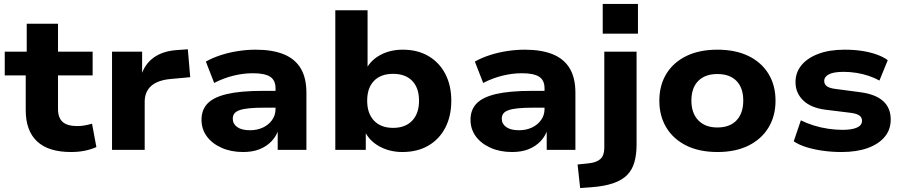

<svg xmlns="http://www.w3.org/2000/svg" viewBox="-20 -757 4557 970"><path d="M339 11Q224 11 167 -43Q110 -97 110 -200V-376H4V-496H115V-637H273V-496H448V-376H273V-207Q273 -162 296.5 -141Q320 -120 371 -120Q390 -120 408.5 -123.5Q427 -127 445 -132L467 -14Q440 -2 408 4.5Q376 11 339 11Z M546 0V-496H698V-371H692Q709 -431 755 -465Q801 -499 873 -504L929 -508L941 -367L843 -358Q776 -352 743.5 -322.5Q711 -293 711 -243V0Z M1208 11Q1147 11 1099 -10.5Q1051 -32 1024.5 -68.5Q998 -105 998 -152Q998 -202 1028.5 -234Q1059 -266 1127 -282Q1195 -298 1309 -298H1391V-213H1314Q1270 -213 1239.5 -210Q1209 -207 1190.5 -200.5Q1172 -194 1164 -183.5Q1156 -173 1156 -157Q1156 -131 1178.5 -115Q1201 -99 1243 -99Q1279 -99 1308 -112.5Q1337 -126 1354.5 -150.5Q1372 -175 1372 -206V-311Q1372 -352 1344.5 -369.5Q1317 -387 1258 -387Q1210 -387 1160.5 -375Q1111 -363 1062 -338L1020 -446Q1054 -465 1095.5 -478.5Q1137 -492 1182.5 -499Q1228 -506 1272 -506Q1356 -506 1413 -483Q1470 -460 1499 -412Q1528 -364 1528 -288V0H1383V-102H1387Q1375 -67 1350.5 -42Q1326 -17 1291 -3Q1256 11 1208 11Z M2013 11Q1949 11 1897.5 -17Q1846 -45 1822 -95H1828V0H1674V-705H1837V-408H1830Q1853 -453 1902 -479.5Q1951 -506 2015 -506Q2090 -506 2145 -473.5Q2200 -441 2230 -383Q2260 -325 2260 -248Q2260 -171 2230 -112.5Q2200 -54 2144.5 -21.5Q2089 11 2013 11ZM1966 -111Q2028 -111 2062.5 -147.5Q2097 -184 2097 -248Q2097 -313 2062.5 -348.5Q2028 -384 1966 -384Q1904 -384 1869.5 -348.5Q1835 -313 1835 -248Q1835 -184 1869.5 -147.5Q1904 -111 1966 -111Z M2567 11Q2506 11 2458 -10.5Q2410 -32 2383.5 -68.5Q2357 -105 2357 -152Q2357 -202 2387.5 -234Q2418 -266 2486 -282Q2554 -298 2668 -298H2750V-213H2673Q2629 -213 2598.5 -210Q2568 -207 2549.5 -200.5Q2531 -194 2523 -183.5Q2515 -173 2515 -157Q2515 -131 2537.5 -115Q2560 -99 2602 -99Q2638 -99 2667 -112.5Q2696 -126 2713.5 -150.5Q2731 -175 2731 -206V-311Q2731 -352 2703.5 -369.5Q2676 -387 2617 -387Q2569 -387 2519.5 -375Q2470 -363 2421 -338L2379 -446Q2413 -465 2454.5 -478.5Q2496 -492 2541.5 -499Q2587 -506 2631 -506Q2715 -506 2772 -483Q2829 -460 2858 -412Q2887 -364 2887 -288V0H2742V-102H2746Q2734 -67 2709.5 -42Q2685 -17 2650 -3Q2615 11 2567 11Z M3025 -587V-737H3203V-587ZM2911 193 2898 74 2955 68Q2994 64 3013.5 46Q3033 28 3033 -10V-496H3196V-26Q3196 24 3185 62.5Q3174 101 3148.5 127Q3123 153 3078.5 168.5Q3034 184 2967 189Z M3605 11Q3513 11 3447.5 -21.5Q3382 -54 3346.5 -112.5Q3311 -171 3311 -248Q3311 -326 3346.5 -384Q3382 -442 3447.5 -474Q3513 -506 3604 -506Q3696 -506 3761.5 -474Q3827 -442 3862.5 -384Q3898 -326 3898 -248Q3898 -171 3862.5 -112.5Q3827 -54 3761.5 -21.5Q3696 11 3605 11ZM3604 -113Q3667 -113 3701 -149Q3735 -185 3735 -249Q3735 -313 3701 -348Q3667 -383 3604 -383Q3542 -383 3507.5 -348Q3473 -313 3473 -249Q3473 -185 3508 -149Q3543 -113 3604 -113Z M4232 11Q4182 11 4136.5 4.5Q4091 -2 4054 -13.5Q4017 -25 3990 -43L4026 -149Q4056 -134 4091.5 -123Q4127 -112 4164.5 -106.5Q4202 -101 4236 -101Q4284 -101 4309.5 -112.5Q4335 -124 4335 -147Q4335 -164 4321.5 -173.5Q4308 -183 4278 -187L4148 -203Q4075 -213 4037 -250.5Q3999 -288 3999 -342Q3999 -391 4029 -427.5Q4059 -464 4114.5 -485Q4170 -506 4248 -506Q4293 -506 4333.5 -500Q4374 -494 4408 -482Q4442 -470 4465 -453L4423 -350Q4398 -364 4368 -374Q4338 -384 4306 -389Q4274 -394 4243 -394Q4191 -394 4167.5 -381.5Q4144 -369 4144 -348Q4144 -332 4156.5 -322Q4169 -312 4199 -308L4327 -291Q4403 -281 4441.5 -246.5Q4480 -212 4480 -153Q4480 -102 4449.5 -65.5Q4419 -29 4363.5 -9Q4308 11 4232 11Z"/></svg>

Font: Nunito Sans 10pt SemiExpanded ExtraBold
Style: Regular
Weight: 800
Width: 6
Designer: Vernon Adams
Foundry: Vernon Adams
Version: Version 3.101;gftools[0.9.27]